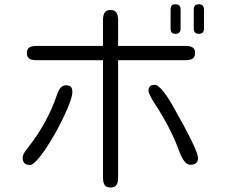

<svg xmlns="http://www.w3.org/2000/svg" viewBox="-20 -794 1040 882"><path d="M763.7 -749V-664.1Q763.7 -649.4 769.5 -643.6Q774.4 -638.7 786.1 -638.7Q797.9 -638.7 803.7 -644.5Q809.6 -650.4 809.6 -664.1V-749Q809.6 -762.7 803.7 -768.6Q797.9 -774.4 786.1 -774.4Q774.4 -774.4 769 -769Q763.7 -763.7 763.7 -749ZM876 -768.6Q870.1 -762.7 870.1 -749V-664.1Q870.1 -650.4 876 -644.5Q881.8 -638.7 893.6 -638.7Q905.3 -638.7 911.1 -644.5Q917 -650.4 917 -664.1V-749Q917 -762.7 911.1 -768.6Q905.3 -774.4 893.6 -774.4Q881.8 -774.4 876 -768.6ZM111.3 -527.3Q121.1 -517.6 146.5 -517.6H453.1V23.4Q453.1 48.8 463.9 59.6Q471.7 67.4 487.8 67.4Q503.9 67.4 511.7 59.6Q522.5 48.8 522.5 23.4V-517.6H834Q864.3 -517.6 872.1 -533.2Q876 -540 876 -552.7Q876 -583 834 -583H522.5V-702.1Q522.5 -738.3 502 -746.1Q496.1 -748 488.3 -748Q472.7 -748 463.9 -740.2Q453.1 -728.5 453.1 -702.1V-583H146.5Q121.1 -583 111.3 -573.2Q103.5 -565.4 103.5 -552.7Q103.5 -540 106 -535.2Q108.4 -530.3 111.3 -527.3ZM853.5 -37.1Q882.8 -37.1 888.7 -57.6Q889.6 -62.5 889.6 -69.3Q889.6 -103.5 773.4 -308.6Q741.2 -365.2 716.8 -388.7Q702.1 -404.3 692.4 -404.3Q675.8 -404.3 668.9 -397.5Q662.1 -390.6 662.1 -377.4Q662.1 -364.3 685.5 -326.2Q764.6 -207 804.7 -95.7Q827.1 -37.1 853.5 -37.1ZM312.5 -372.1Q312.5 -387.7 305.2 -395Q297.9 -402.3 282.2 -402.3Q255.9 -402.3 241.2 -357.4Q197.3 -226.6 103.5 -109.4Q84 -85 84 -70.3Q84 -52.7 92.3 -44.4Q100.6 -36.1 118.2 -36.1Q127.9 -36.1 145 -53.2Q162.1 -70.3 184.6 -102.5Q232.4 -172.9 272.5 -256.8Q312.5 -340.8 312.5 -372.1Z"/></svg>

Font: FakePearl
Style: ExtraLight
Weight: 300
Version: Version 1.2